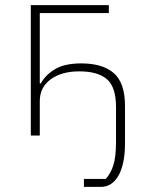

<svg xmlns="http://www.w3.org/2000/svg" viewBox="-20 -528 569 748"><path d="M307 169H392Q410 150 421 117.5Q432 85 432 24V-110Q432 -189 396.5 -219.5Q361 -250 289 -250Q220 -250 177.5 -219Q135 -188 135 -134V0H100V-508H404V-477H135V-203H139Q156 -235 193.5 -258Q231 -281 297 -281Q380 -281 423.5 -243Q467 -205 467 -115V30Q467 75 459.5 107.5Q452 140 439 160.5Q426 181 409.5 190.5Q393 200 374 200H307Z"/></svg>

Font: IBM Plex Sans ExtLt
Style: Regular
Weight: 200
Designer: Mike Abbink, Paul van der Laan, Pieter van Rosmalen
Foundry: Bold Monday
Version: Version 3.005